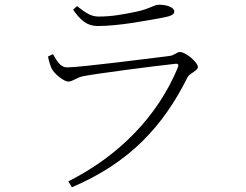

<svg xmlns="http://www.w3.org/2000/svg" viewBox="-20 -751 1040 812"><path d="M183 -512C187 -493 192 -474 199 -460C210 -438 251 -406 268 -406C289 -406 302 -423 333 -429C403 -442 628 -471 720 -481C734 -483 737 -477 732 -465C645 -256 481 -91 269 16L284 41C529 -63 671 -219 773 -424C782 -442 817 -451 817 -468C817 -486 767 -531 741 -531C726 -531 720 -517 695 -514C628 -506 321 -466 263 -466C237 -466 222 -490 204 -522ZM672 -677C704 -683 717 -690 717 -702C717 -720 686 -731 653 -731C629 -731 617 -714 554 -701C500 -690 454 -681 397 -681C365 -681 343 -696 306 -725L289 -710C321 -665 348 -641 393 -641C484 -641 601 -664 672 -677Z"/></svg>

Font: Noto Serif CJK SC ExtraLight
Style: Regular
Weight: 200
Designer: Ryoko NISHIZUKA 西塚涼子 (kana & ideographs); Frank Grießhammer (Latin, Greek & Cyrillic); Wenlong ZHANG 张文龙 (bopomofo); San
Foundry: Adobe
Version: Version 2.001;hotconv 1.1.0;makeotfexe 2.6.0